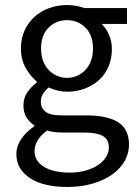

<svg xmlns="http://www.w3.org/2000/svg" viewBox="-20 -518 544 762"><path d="M246 224Q201 224 164 215.5Q127 207 100.5 190Q74 173 59.5 149Q45 125 45 93Q45 62 64 34Q83 6 116 -17V-21Q98 -32 85.5 -51.5Q73 -71 73 -100Q73 -131 90 -154Q107 -177 126 -190V-194Q102 -214 82.5 -247.5Q63 -281 63 -325Q63 -365 77.5 -397Q92 -429 117 -451.5Q142 -474 175.5 -486Q209 -498 246 -498Q266 -498 283.5 -494.5Q301 -491 315 -486H484V-423H384Q401 -406 412.5 -380Q424 -354 424 -323Q424 -284 410 -252.5Q396 -221 372 -199.5Q348 -178 315.5 -166Q283 -154 246 -154Q228 -154 209 -158.5Q190 -163 173 -171Q160 -160 151 -146.5Q142 -133 142 -113Q142 -90 160 -75Q178 -60 228 -60H322Q407 -60 449.5 -32.5Q492 -5 492 56Q492 90 475 120.5Q458 151 426 174Q394 197 348.5 210.5Q303 224 246 224ZM246 -209Q267 -209 285.5 -217Q304 -225 318.5 -240Q333 -255 341 -276.5Q349 -298 349 -325Q349 -379 319 -408.5Q289 -438 246 -438Q203 -438 173 -408.5Q143 -379 143 -325Q143 -298 151 -276.5Q159 -255 173.5 -240Q188 -225 206.5 -217Q225 -209 246 -209ZM258 167Q293 167 321.5 158.5Q350 150 370 136.5Q390 123 401 105Q412 87 412 68Q412 34 387 21Q362 8 314 8H230Q216 8 199.5 6.5Q183 5 167 0Q141 19 129 40Q117 61 117 82Q117 121 154.5 144Q192 167 258 167Z"/></svg>

Font: SourceSansPro
Style: Book
Weight: 400
Designer: Paul D. Hunt
Foundry: Adobe Systems Incorporated
Version: Version 2.021;PS 2.000;hotconv 1.0.86;makeotf.lib2.5.63406